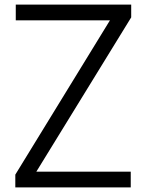

<svg xmlns="http://www.w3.org/2000/svg" viewBox="-20 -820 640 840"><path d="M47 0V-56L461 -731H49V-800H554V-744L139 -69H552V0Z"/></svg>

Font: Victor Mono
Style: Regular
Weight: 400
Monospace: yes
Designer: Rune Bjørnerås
Version: Version 1.561;gftools[0.9.30]